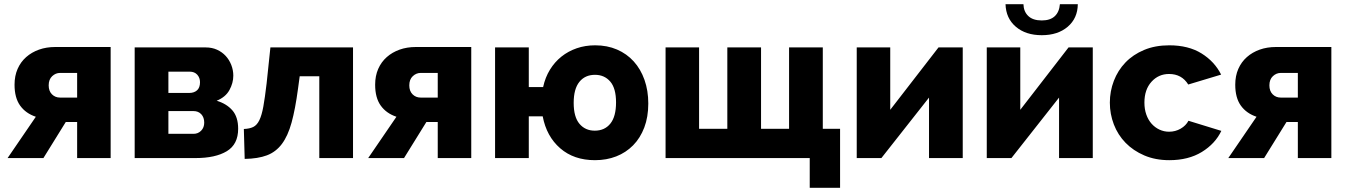

<svg xmlns="http://www.w3.org/2000/svg" viewBox="-20 -750 6394 911"><path d="M150 -196Q102 -212 75.5 -249Q49 -286 49 -348Q49 -390 63.5 -423Q78 -456 104 -479Q130 -502 165 -514.5Q200 -527 242 -527H505V0H346V-171H292L186 0H16ZM346 -287V-404H265Q244 -404 227.5 -388.5Q211 -373 211 -345Q211 -318 226.5 -302.5Q242 -287 265 -287Z M956 -525Q986 -525 1010 -514Q1034 -503 1051 -484.5Q1068 -466 1077.5 -441.5Q1087 -417 1087 -391Q1087 -356 1068.5 -322.5Q1050 -289 1008 -272Q1055 -258 1082.5 -226.5Q1110 -195 1110 -139Q1110 -65 1056 -32.5Q1002 0 908 0H619V-525ZM878 -309Q901 -309 915 -321.5Q929 -334 929 -360Q929 -381 916 -395.5Q903 -410 880 -410H779V-309ZM898 -115Q920 -115 934.5 -130Q949 -145 949 -168Q949 -193 935 -208Q921 -223 898 -223H779V-115Z M1137 -138Q1164 -139 1181.5 -147.5Q1199 -156 1210.5 -179.5Q1222 -203 1229.5 -244.5Q1237 -286 1245 -354L1263 -525H1655V0H1495V-388H1402L1394 -329Q1381 -232 1363.5 -168.5Q1346 -105 1317.5 -67Q1289 -29 1246.5 -13Q1204 3 1141 4Z M1861 -196Q1813 -212 1786.5 -249Q1760 -286 1760 -348Q1760 -390 1774.5 -423Q1789 -456 1815 -479Q1841 -502 1876 -514.5Q1911 -527 1953 -527H2216V0H2057V-171H2003L1897 0H1727ZM2057 -287V-404H1976Q1955 -404 1938.5 -388.5Q1922 -373 1922 -345Q1922 -318 1937.5 -302.5Q1953 -287 1976 -287Z M2557 -337Q2567 -383 2589.5 -419.5Q2612 -456 2644 -481.5Q2676 -507 2716.5 -521Q2757 -535 2804 -535Q2861 -535 2907.5 -515Q2954 -495 2987 -458.5Q3020 -422 3038 -371Q3056 -320 3056 -259Q3056 -195 3037 -145Q3018 -95 2984 -60.5Q2950 -26 2904 -8Q2858 10 2803 10Q2703 10 2638 -46.5Q2573 -103 2555 -198H2489V0H2329V-525H2489V-337ZM2702 -262Q2702 -195 2729.5 -162.5Q2757 -130 2802 -130Q2849 -130 2876 -163.5Q2903 -197 2903 -264Q2903 -331 2875.5 -363Q2848 -395 2803 -395Q2756 -395 2729 -361.5Q2702 -328 2702 -262Z M3138 -525H3297V-139H3431V-525H3591V-139H3724V-525H3884V-139H3966V141H3822V0H3138Z M4204 -229 4433 -525H4548V0H4388V-287L4162 0H4045V-525H4204Z M5094 -730Q5093 -663 5046 -623Q4999 -583 4923 -583Q4847 -583 4800 -623Q4753 -663 4751 -730H4836Q4837 -695 4859 -674Q4881 -653 4923 -653Q4963 -653 4984.5 -673Q5006 -693 5009 -730ZM4821 -229 5050 -525H5165V0H5005V-287L4779 0H4662V-525H4821Z M5246 -263Q5246 -317 5265 -366.5Q5284 -416 5320 -453.5Q5356 -491 5408.5 -513Q5461 -535 5528 -535Q5619 -535 5681 -496.5Q5743 -458 5774 -396L5618 -349Q5587 -399 5527 -399Q5477 -399 5443.5 -362Q5410 -325 5410 -263Q5410 -232 5419 -206.5Q5428 -181 5444 -163Q5460 -145 5481.5 -135Q5503 -125 5527 -125Q5557 -125 5582 -139.5Q5607 -154 5619 -177L5775 -129Q5746 -68 5682.5 -29Q5619 10 5528 10Q5462 10 5409.5 -12.5Q5357 -35 5320.5 -72.5Q5284 -110 5265 -159.5Q5246 -209 5246 -263Z M5942 -196Q5894 -212 5867.5 -249Q5841 -286 5841 -348Q5841 -390 5855.5 -423Q5870 -456 5896 -479Q5922 -502 5957 -514.5Q5992 -527 6034 -527H6297V0H6138V-171H6084L5978 0H5808ZM6138 -287V-404H6057Q6036 -404 6019.5 -388.5Q6003 -373 6003 -345Q6003 -318 6018.5 -302.5Q6034 -287 6057 -287Z"/></svg>

Font: Oxford Sans
Style: Regular
Weight: 800
Designer: Matt McInerney, Pablo Impallari, Rodrigo Fuenzalida
Foundry: Matt McInerney, Pablo Impallari, Rodrigo Fuenzalida
Version: Version 3.000g; ttfautohint (v1.5) -l 8 -r 28 -G 28 -x 14 -D